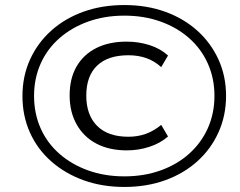

<svg xmlns="http://www.w3.org/2000/svg" viewBox="-20 -733 951 761"><path d="M473 8Q385 8 311.5 -18.5Q238 -45 183 -93.5Q128 -142 98.5 -208Q69 -274 69 -352Q69 -431 99 -497Q129 -563 183 -611.5Q237 -660 310.5 -686.5Q384 -713 473 -713Q561 -713 634.5 -686.5Q708 -660 762 -611.5Q816 -563 846 -497Q876 -431 876 -353Q876 -275 846 -208.5Q816 -142 762 -93.5Q708 -45 634.5 -18.5Q561 8 473 8ZM483 -137Q413 -137 362.5 -163.5Q312 -190 284 -239.5Q256 -289 256 -355Q256 -422 283.5 -469.5Q311 -517 361.5 -542.5Q412 -568 482 -568Q529 -568 572 -554.5Q615 -541 646 -513L619 -467Q591 -492 559 -503Q527 -514 489 -514Q408 -514 365 -473Q322 -432 322 -354Q322 -277 365 -234Q408 -191 489 -191Q526 -191 558 -202.5Q590 -214 619 -238L646 -192Q615 -165 572 -151Q529 -137 483 -137ZM473 -34Q551 -34 616.5 -57.5Q682 -81 730 -124Q778 -167 804 -225.5Q830 -284 830 -353Q830 -422 804 -480.5Q778 -539 730 -581.5Q682 -624 616.5 -647.5Q551 -671 473 -671Q395 -671 329.5 -647.5Q264 -624 215.5 -581.5Q167 -539 141 -480.5Q115 -422 115 -353Q115 -283 141 -224.5Q167 -166 215.5 -123.5Q264 -81 329.5 -57.5Q395 -34 473 -34Z"/></svg>

Font: Nunito Sans 7pt SemiExpanded Light
Style: Italic
Weight: 300
Width: 6
Italic angle: -9°
Designer: Vernon Adams
Foundry: Vernon Adams
Version: Version 3.101;gftools[0.9.27]